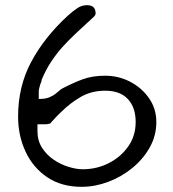

<svg xmlns="http://www.w3.org/2000/svg" viewBox="-20 -738 669 743"><path d="M296 -15Q218 -15 163 -52Q108 -89 79 -151Q50 -213 50 -287Q50 -404 101 -499Q152 -594 241 -676Q263 -696 280 -707Q297 -718 317 -718Q350 -718 350 -686Q350 -680 343 -673Q336 -666 331 -662Q328 -659 325 -656Q322 -653 318 -650Q293 -627 267.5 -603Q242 -579 219 -553Q197 -528 177.5 -498.5Q158 -469 141 -429Q141 -424 139.5 -420.5Q138 -417 136 -412Q134 -405 132 -397.5Q130 -390 130 -387V-355Q155 -355 170 -361Q185 -367 196 -376L212 -389Q216 -393 220 -395Q264 -418 301 -431.5Q338 -445 387 -445Q439 -445 484 -421.5Q529 -398 557 -357.5Q585 -317 585 -266Q585 -213 559.5 -167.5Q534 -122 491.5 -87.5Q449 -53 398 -34Q347 -15 296 -15ZM300 -83Q354 -83 400.5 -106.5Q447 -130 476 -171Q505 -212 505 -266Q505 -322 475 -354.5Q445 -387 387 -387Q334 -387 292.5 -363Q251 -339 216 -304Q205 -294 194.5 -282.5Q184 -271 174 -260Q174 -260 172 -259.5Q170 -259 165 -258Q160 -257 152.5 -257Q145 -257 125 -257V-230Q125 -194 142.5 -166.5Q160 -139 187 -120.5Q214 -102 244.5 -92.5Q275 -83 300 -83Z"/></svg>

Font: Fuzzy Bubbles
Style: Regular
Weight: 400
Designer: Robert E. Leuschke
Foundry: Robert E. Leuschke
Version: Version 1.010; ttfautohint (v1.8.3)